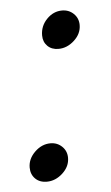

<svg xmlns="http://www.w3.org/2000/svg" viewBox="-41 -488 292 506"><g transform="rotate(-5 105.5 -235.0)"><path d="M84 -397Q84 -422 101.5 -440Q119 -458 142 -458Q160 -458 172.5 -446Q185 -434 185 -416Q185 -393 166 -375.5Q147 -358 124 -358Q106 -358 95 -369Q84 -380 84 -397ZM21 -53Q21 -76 39.5 -94Q58 -112 81 -112Q99 -112 111.5 -100Q124 -88 124 -70Q124 -47 105 -29.5Q86 -12 63 -12Q44 -12 32.5 -23.5Q21 -35 21 -53Z"/></g></svg>

Font: Kodchasan ExtraLight
Style: Italic
Weight: 275
Italic angle: -10°
Version: Version 1.000; ttfautohint (v1.6)